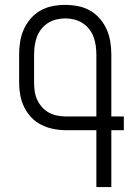

<svg xmlns="http://www.w3.org/2000/svg" viewBox="-20 -763 540 783"><path d="M373 0V-232H250Q224 -232 198.5 -237Q173 -242 149.5 -253.5Q126 -265 108 -284Q90 -303 78.5 -326.5Q67 -350 62.5 -375.5Q58 -401 58 -427V-540Q58 -566 62 -592Q66 -618 76.5 -642Q87 -666 104.5 -686.5Q122 -707 145 -720Q168 -733 194 -738Q220 -743 246 -743Q272 -743 298 -738Q324 -733 347 -720Q370 -707 387.5 -686.5Q405 -666 415.5 -642Q426 -618 430 -592Q434 -566 434 -540V-288H485V-232H434V0ZM373 -288V-540Q373 -558 370.5 -576.5Q368 -595 361.5 -612.5Q355 -630 343.5 -644.5Q332 -659 316.5 -669Q301 -679 282.5 -683.5Q264 -688 246 -688Q228 -688 209.5 -683.5Q191 -679 175.5 -669Q160 -659 148.5 -644.5Q137 -630 130.5 -612.5Q124 -595 121.5 -576.5Q119 -558 119 -540V-427Q119 -409 121.5 -391Q124 -373 131.5 -356.5Q139 -340 151.5 -326Q164 -312 180 -303.5Q196 -295 214 -291.5Q232 -288 250 -288Z"/></svg>

Font: Iosevka Fixed SS04 Light
Style: Regular
Weight: 300
Monospace: yes
Designer: Belleve Invis
Foundry: Belleve Invis
Version: Version 32.5.0